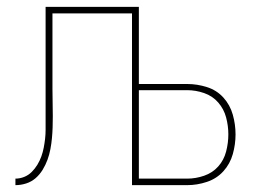

<svg xmlns="http://www.w3.org/2000/svg" viewBox="-20 -540 790 560"><path d="M25 0V-19Q38 -19 50.5 -24Q63 -29 72.5 -38.5Q82 -48 89 -59.5Q96 -71 100.5 -83.5Q105 -96 107.5 -109Q110 -122 111.5 -135Q113 -148 113 -161.5Q113 -175 113 -188Q113 -211 113 -234.5Q113 -258 113 -281V-520H385V-295H526Q555 -295 583.5 -286Q612 -277 631.5 -255.5Q651 -234 659 -205.5Q667 -177 667 -148Q667 -119 659 -90.5Q651 -62 631.5 -40.5Q612 -19 583.5 -9.5Q555 0 526 0H365V-501H133V-281Q133 -261 133.5 -241Q134 -221 134 -201Q134 -185 133.5 -169Q133 -153 131.5 -137Q130 -121 127 -105Q124 -89 118.5 -74Q113 -59 104.5 -45Q96 -31 84 -20.5Q72 -10 56.5 -5Q41 0 25 0ZM385 -19H526Q551 -19 575.5 -27.5Q600 -36 616.5 -54.5Q633 -73 639.5 -98Q646 -123 646 -148Q646 -173 639.5 -197.5Q633 -222 616.5 -241Q600 -260 575.5 -268.5Q551 -277 526 -277H385Z"/></svg>

Font: Zed Sans Thin Extended
Style: Regular
Weight: 100
Width: 7
Designer: Belleve Invis
Foundry: Belleve Invis
Version: Version 1.0.0; ttfautohint (v1.8.4)